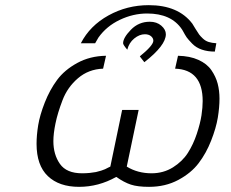

<svg xmlns="http://www.w3.org/2000/svg" viewBox="-20 -704 890 741"><path d="M121.1 -148.9Q121.1 -182.1 127.4 -220.9Q133.8 -259.8 152.8 -308.3Q171.9 -356.9 200.4 -395.5Q229 -434.1 278.1 -460.9Q327.1 -487.8 389.2 -488.8L377.9 -439Q321.8 -437 281 -402.1Q240.2 -367.2 221.2 -317.1Q202.1 -267.1 194.1 -227.5Q186 -188 186 -159.2Q186 -107.4 211.4 -71.3Q236.8 -35.2 296.9 -35.2Q312 -35.2 326.4 -36.6Q340.8 -38.1 350.3 -40Q359.9 -42 370.4 -45.4Q380.9 -48.8 385.5 -51Q390.1 -53.2 397.5 -57.1Q404.8 -61 405.8 -61L451.2 -278.8L452.1 -279.8H515.1L469.2 -61Q511.2 -35.2 564.9 -35.2Q610.8 -35.2 647.5 -58.1Q684.1 -81.1 705.1 -114Q726.1 -147 739.5 -187.5Q752.9 -228 757.6 -259Q762.2 -290 762.2 -314Q762.2 -435.1 655.8 -439L667 -488.8Q712.9 -487.8 745.8 -472.9Q778.8 -458 795.9 -433.1Q813 -408.2 820.1 -381.1Q827.1 -354 827.1 -323.2Q827.1 -290 820.6 -250Q814 -210 794.9 -161.4Q775.9 -112.8 746.8 -74.5Q717.8 -36.1 668 -9.5Q618.2 17.1 555.2 17.1Q511.2 17.1 485.1 8.5Q459 0 429.2 -21H428.2Q360.4 17.1 285.2 17.1Q208 17.1 164.6 -24.4Q121.1 -65.9 121.1 -148.9ZM292 -537.1Q327.1 -605 398.7 -644.5Q470.2 -684.1 554.2 -684.1Q668 -684.1 722.2 -612.8Q725.1 -607.9 734.6 -592.5Q744.1 -577.1 748.5 -571Q752.9 -564.9 762.9 -555.4Q772.9 -545.9 785.4 -542Q797.9 -538.1 814.9 -537.1L809.1 -504.9Q781.2 -504.9 759 -512.5Q736.8 -520 721.4 -535.9Q706.1 -551.8 700.4 -559.8Q694.8 -567.9 685.1 -585.9Q683.1 -588.9 682.1 -590.8Q641.1 -651.9 547.9 -651.9Q493.7 -651.9 442.4 -627.4Q391.1 -603 359.9 -559.1L347.2 -537.1ZM455.1 -537.1Q455.1 -558.1 485.1 -589.1Q515.1 -620.1 558.1 -620.1Q585 -620.1 602.5 -605Q620.1 -589.8 620.1 -571.8Q620.1 -528.8 537.1 -463.9L520 -485.8V-486.8Q571.8 -528.8 571.8 -546.9Q571.8 -556.6 563 -564.2Q554.2 -571.8 539.1 -571.8Q518.1 -571.8 498 -555.4Q478 -539.1 471.2 -512.2Q455.1 -531.2 455.1 -537.1Z"/></svg>

Font: CMU Bright
Style: Oblique
Weight: 500
Italic angle: -12°
Version: Version 0.7.0